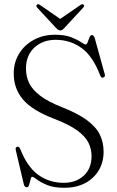

<svg xmlns="http://www.w3.org/2000/svg" viewBox="-20 -876 556 909"><path d="M284 13Q234.5 13 203.2 0Q172 -13 155.2 -26Q138.5 -39 132.5 -39Q127.5 -39 124.8 -26.5Q122 -14 118.2 -1.8Q114.5 10.5 107.5 10.5Q96.5 10.5 93 -2.5L54.5 -166Q52 -178.5 61 -181Q70 -183.5 75.5 -171.5Q108.5 -86.5 160.8 -48.5Q213 -10.5 282 -10.5Q339.5 -10.5 376.2 -44Q413 -77.5 413.5 -135.5Q413.5 -170 398.8 -200.2Q384 -230.5 345.5 -258.5Q307 -286.5 235.5 -314Q131 -354 88 -405.8Q45 -457.5 45 -527.5Q45 -581 70.8 -622.5Q96.5 -664 140.8 -687.8Q185 -711.5 240.5 -711.5Q287 -711.5 316.5 -700Q346 -688.5 362.5 -677Q379 -665.5 386 -665.5Q391 -665.5 395 -676.5Q399 -687.5 403.5 -698.8Q408 -710 415 -710Q424 -710 428.5 -695.5L475.5 -526Q479.5 -513 470.5 -509.5Q460 -505 455 -517.5Q420 -609.5 366.5 -648.5Q313 -687.5 243.5 -687.5Q182.5 -687.5 142.8 -650.8Q103 -614 103 -550.5Q103 -514.5 117.8 -483.2Q132.5 -452 169.5 -423.5Q206.5 -395 273.5 -368.5Q348.5 -339 391.5 -307.2Q434.5 -275.5 452.5 -239Q470.5 -202.5 470.5 -157.5Q470.5 -108.5 447.8 -70Q425 -31.5 383.2 -9.2Q341.5 13 284 13ZM287.5 -746.5Q281.5 -740 276.8 -736Q272 -732 265.5 -732Q258.5 -732 253.8 -735.8Q249 -739.5 242.5 -746.5L156 -840Q148.5 -848.5 155.5 -854.5Q161 -859 171.5 -851L265 -786.5L359 -851Q369.5 -859 375 -854.5Q381.5 -848.5 374 -840Z"/></svg>

Font: Fraunces 144pt Soft Light
Style: Regular
Weight: 300
Version: Version 1.000;[0bf87f6ff]